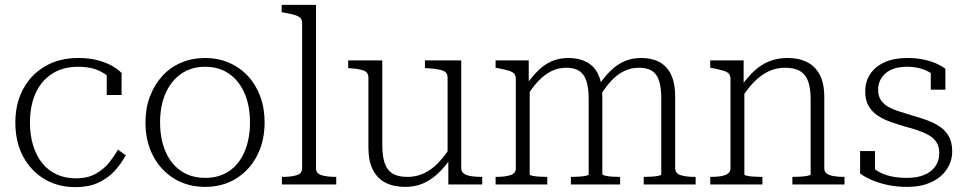

<svg xmlns="http://www.w3.org/2000/svg" viewBox="-20 -757 3966 788"><path d="M291 -25Q340 -25 374 -44.5Q408 -64 429.5 -91.5Q451 -119 464 -143L496 -120Q477 -84 449.5 -54.5Q422 -25 383 -7Q344 11 290 11Q218 11 162.5 -22Q107 -55 75 -114.5Q43 -174 43 -254Q43 -332 75 -391.5Q107 -451 165 -485Q223 -519 301 -519Q351 -519 387.5 -508Q424 -497 447 -482.5Q470 -468 479 -457V-367H418V-459Q428 -456 436 -450Q444 -444 448.5 -437.5Q453 -431 453 -425Q453 -419 447 -416Q431 -444 393.5 -463.5Q356 -483 301 -483Q237 -483 192.5 -453.5Q148 -424 125.5 -373Q103 -322 103 -254Q103 -201 116.5 -158.5Q130 -116 154 -86.5Q178 -57 213 -41Q248 -25 291 -25Z M1066 -255Q1066 -177 1034.5 -117Q1003 -57 948 -23.5Q893 10 822 10Q751 10 695.5 -23.5Q640 -57 608.5 -117Q577 -177 577 -255Q577 -313 595.5 -361.5Q614 -410 646.5 -445.5Q679 -481 724 -500Q769 -519 822 -519Q875 -519 920 -499.5Q965 -480 997.5 -445Q1030 -410 1048 -361.5Q1066 -313 1066 -255ZM637 -255Q637 -186 659.5 -134.5Q682 -83 723.5 -55Q765 -27 822 -27Q879 -27 920 -54.5Q961 -82 983.5 -134Q1006 -186 1006 -255Q1006 -323 983.5 -374.5Q961 -426 920 -454.5Q879 -483 822 -483Q765 -483 723.5 -454Q682 -425 659.5 -374Q637 -323 637 -255Z M1277 -737V-66Q1277 -45 1299.5 -38Q1322 -31 1358 -31H1360V0H1137V-31H1139Q1175 -31 1197.5 -38Q1220 -45 1220 -66V-662Q1220 -676 1212.5 -683.5Q1205 -691 1189 -695.5Q1173 -700 1148 -705L1136 -707V-737Z M1549 -509V-161Q1549 -116 1559 -87Q1569 -58 1591.5 -44.5Q1614 -31 1653 -31Q1688 -31 1718.5 -45Q1749 -59 1776 -86Q1803 -113 1827 -151L1828 -104Q1802 -67 1773.5 -41.5Q1745 -16 1713.5 -3Q1682 10 1643 10Q1596 10 1562.5 -7Q1529 -24 1510.5 -60Q1492 -96 1492 -151V-439Q1492 -461 1471 -468Q1450 -475 1414 -477L1409 -478V-509ZM1873 -509V-66Q1873 -52 1884 -44.5Q1895 -37 1913.5 -34Q1932 -31 1956 -31H1959V0H1820V-112L1817 -116V-439Q1817 -461 1795 -468Q1773 -475 1732 -477L1724 -478V-509Z M2014 0V-31H2016Q2052 -31 2074.5 -38Q2097 -45 2097 -66V-434Q2097 -448 2089.5 -455.5Q2082 -463 2066 -467.5Q2050 -472 2025 -477L2014 -479V-509H2150V-402L2154 -398V-41Q2154 -38 2165.5 -35.5Q2177 -33 2193.5 -32Q2210 -31 2224 -31H2226V0ZM2525 0H2323V-31H2325Q2339 -31 2355.5 -32Q2372 -33 2384 -35.5Q2396 -38 2396 -41V-350Q2396 -395 2387 -423.5Q2378 -452 2358 -465.5Q2338 -479 2304 -479Q2271 -479 2243 -465Q2215 -451 2190.5 -425.5Q2166 -400 2144 -364L2142 -412Q2167 -447 2192.5 -471Q2218 -495 2247.5 -507Q2277 -519 2314 -519Q2356 -519 2387.5 -502.5Q2419 -486 2435.5 -451Q2452 -416 2452 -361V-43Q2452 -39 2464 -36Q2476 -33 2492.5 -32Q2509 -31 2523 -31H2525ZM2835 0H2622V-31H2624Q2638 -31 2654.5 -32Q2671 -33 2682.5 -35.5Q2694 -38 2694 -41V-350Q2694 -395 2685.5 -423.5Q2677 -452 2657 -465.5Q2637 -479 2602 -479Q2569 -479 2540 -464.5Q2511 -450 2487 -423.5Q2463 -397 2440 -359L2438 -408Q2463 -445 2489 -469.5Q2515 -494 2545 -506.5Q2575 -519 2612 -519Q2655 -519 2686 -502.5Q2717 -486 2734 -451Q2751 -416 2751 -361V-66Q2751 -45 2774 -38Q2797 -31 2832 -31H2835Z M2895 0V-31H2897Q2921 -31 2939 -34Q2957 -37 2967.5 -44.5Q2978 -52 2978 -66V-434Q2978 -448 2970.5 -455.5Q2963 -463 2947 -467.5Q2931 -472 2906 -477L2895 -479V-509H3032V-401L3035 -397V-41Q3035 -38 3046.5 -35.5Q3058 -33 3075 -32Q3092 -31 3106 -31H3109V0ZM3446 0H3232V-31H3234Q3248 -31 3265 -32Q3282 -33 3294.5 -35.5Q3307 -38 3307 -41V-349Q3307 -394 3297 -422.5Q3287 -451 3264 -465Q3241 -479 3202 -479Q3166 -479 3135 -464.5Q3104 -450 3077 -423Q3050 -396 3025 -357L3023 -405Q3050 -443 3078.5 -468.5Q3107 -494 3140 -506.5Q3173 -519 3212 -519Q3259 -519 3292.5 -502Q3326 -485 3344.5 -450Q3363 -415 3363 -359V-66Q3363 -52 3373.5 -44.5Q3384 -37 3402.5 -34Q3421 -31 3444 -31H3446Z M3835 -129Q3835 -155 3823.5 -173Q3812 -191 3791.5 -202.5Q3771 -214 3745.5 -222.5Q3720 -231 3693 -238Q3663 -247 3634.5 -257Q3606 -267 3582.5 -282.5Q3559 -298 3545 -322Q3531 -346 3531 -382Q3531 -423 3552 -454Q3573 -485 3611.5 -502Q3650 -519 3703 -519Q3743 -519 3773.5 -512Q3804 -505 3825.5 -495Q3847 -485 3860 -475V-389H3800V-471Q3805 -469 3809.5 -465.5Q3814 -462 3817 -457.5Q3820 -453 3821.5 -447.5Q3823 -442 3822 -437Q3810 -452 3792 -462Q3774 -472 3751.5 -477.5Q3729 -483 3703 -483Q3645 -483 3614.5 -456Q3584 -429 3584 -389Q3584 -362 3596 -345Q3608 -328 3628.5 -317Q3649 -306 3674.5 -298.5Q3700 -291 3727 -282Q3756 -274 3785 -263.5Q3814 -253 3837.5 -237Q3861 -221 3874.5 -196.5Q3888 -172 3888 -136Q3888 -96 3866 -62.5Q3844 -29 3802.5 -9.5Q3761 10 3703 10Q3661 10 3625 2.5Q3589 -5 3560.5 -17Q3532 -29 3510 -45V-137H3571V-29Q3563 -36 3558 -42.5Q3553 -49 3550.5 -55Q3548 -61 3548 -67Q3548 -73 3549 -79Q3569 -61 3592.5 -49Q3616 -37 3643.5 -32Q3671 -27 3703 -27Q3744 -27 3773 -39Q3802 -51 3818.5 -74Q3835 -97 3835 -129Z"/></svg>

Font: Roboto Serif 36pt ExtraLight
Style: Regular
Weight: 250
Designer: Greg Gazdowicz
Foundry: Commercial Type
Version: Version 1.008